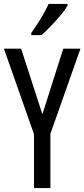

<svg xmlns="http://www.w3.org/2000/svg" viewBox="-20 -963 432 983"><path d="M197 -378 304 -714H392L238 -278V0H154V-276L0 -714H88ZM326 -934Q314 -913 290 -884.5Q266 -856 239.5 -828.5Q213 -801 192 -783H140V-794Q198 -876 229 -943H326Z"/></svg>

Font: Noto Sans Sinhala ExtraCondensed
Style: Regular
Weight: 400
Width: 2
Designer: Jelle Bosma - Monotype Design Team
Foundry: Monotype Imaging Inc.
Version: Version 2.006; ttfautohint (v1.8.4.7-5d5b)